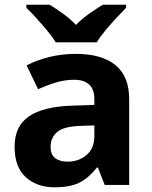

<svg xmlns="http://www.w3.org/2000/svg" viewBox="-20 -786 644 816"><path d="M302 -557Q412 -557 470.5 -509.5Q529 -462 529 -364V0H425L396 -74H392Q357 -30 318 -10Q279 10 211 10Q138 10 90 -32.5Q42 -75 42 -163Q42 -250 103 -291.5Q164 -333 286 -337L381 -340V-364Q381 -407 358.5 -427Q336 -447 296 -447Q256 -447 218 -435.5Q180 -424 142 -407L93 -508Q137 -531 190.5 -544Q244 -557 302 -557ZM323 -251Q251 -249 223 -225Q195 -201 195 -162Q195 -128 215 -113.5Q235 -99 267 -99Q315 -99 348 -127.5Q381 -156 381 -208V-253ZM217 -606Q203 -629 180.5 -656Q158 -683 134.5 -709Q111 -735 92 -753V-766H191Q217 -750 247 -728.5Q277 -707 303 -680Q329 -707 360 -728.5Q391 -750 417 -766H516V-753Q498 -735 474 -709Q450 -683 427.5 -656Q405 -629 391 -606Z"/></svg>

Font: Noto Sans Sinhala
Style: Bold
Weight: 700
Designer: Jelle Bosma - Monotype Design Team
Foundry: Monotype Imaging Inc.
Version: Version 2.006; ttfautohint (v1.8.4.7-5d5b)